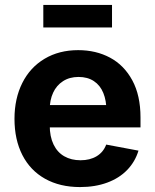

<svg xmlns="http://www.w3.org/2000/svg" viewBox="-20 -759 636 790"><path d="M39.6 -270Q39.6 -353.5 71.8 -417.7Q104 -481.9 163.6 -517.3Q223.1 -552.7 301.8 -552.7Q375 -552.7 432.9 -521.7Q490.7 -490.7 524.4 -428.5Q558.1 -366.2 558.1 -275.9V-234.9H99.6V-326.7H486.3L418 -302.2Q418 -345.2 405 -376.7Q392.1 -408.2 366.2 -425.3Q340.3 -442.4 303.2 -442.4Q266.1 -442.4 239.3 -425Q212.4 -407.7 198.5 -377.4Q184.6 -347.2 184.6 -308.6V-243.7Q184.6 -197.3 200.2 -164.8Q215.8 -132.3 244.4 -116Q272.9 -99.6 311.5 -99.6Q350.1 -99.6 377.7 -116.2Q405.3 -132.8 417 -164.1L549.8 -139.2Q536.1 -93.8 503.4 -59.8Q470.7 -25.9 421.1 -7.6Q371.6 10.7 309.1 10.7Q226.6 10.7 165.5 -23.4Q104.5 -57.6 72 -121.1Q39.6 -184.6 39.6 -270ZM440.9 -646H158.2V-738.8H440.9Z"/></svg>

Font: Inter RS Variable
Style: Regular
Weight: 400
Designer: Rasmus Andersson (customised by Maria Ramos and Noel Pretorius)
Foundry: rsms
Version: Version 3.001;Glyphs 3.2.3 (3260)